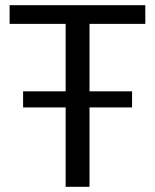

<svg xmlns="http://www.w3.org/2000/svg" viewBox="-20 -720 598 740"><path d="M325 -628V-368H489V-306H325V0H233V-306H69V-368H233V-628H17V-700H540V-628Z"/></svg>

Font: Sarabun
Style: Regular
Weight: 400
Designer: Suppakit Chalermlarp | Katatrad Co.,Ltd.
Foundry: Cadson Demak Co.,Ltd.
Version: Version 1.000; ttfautohint (v1.6)